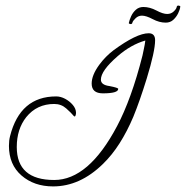

<svg xmlns="http://www.w3.org/2000/svg" viewBox="-20 -611 665 687"><path d="M170 56Q102 56 57 17Q12 -22 12 -89Q12 -109 16 -124Q52 -266 181 -266Q197 -266 213 -257.5Q229 -249 240.5 -235.5Q252 -222 252 -207Q252 -202 250 -197Q248 -192 244 -196Q235 -207 217 -223Q199 -239 174 -239Q112 -239 74 -192Q40 -149 40 -85Q40 33 174 33Q297 33 399 -160Q424 -207 447 -270.5Q470 -334 490 -413Q492 -424 495 -437Q498 -450 500 -466Q448 -451 401 -410Q341 -358 341 -326Q341 -307 372 -303Q403 -297 403 -293Q403 -277 348 -277Q308 -277 308 -312Q308 -342 335 -379Q357 -409 386 -431Q469 -492 512 -492Q535 -492 535 -467Q535 -428 505 -330Q480 -249 457 -193Q435 -141 408 -98.5Q381 -56 348 -24Q266 56 170 56ZM441 -529Q443 -539 449 -552.5Q455 -566 466 -576Q477 -586 493 -586Q516 -586 539.5 -573.5Q563 -561 578 -561Q592 -561 601.5 -570Q611 -579 612 -585Q613 -592 619.5 -591Q626 -590 625 -587Q624 -577 617.5 -563.5Q611 -550 600 -540Q589 -530 573 -530Q550 -530 526.5 -542.5Q503 -555 488 -555Q475 -555 465.5 -546Q456 -537 454 -531Q453 -524 446.5 -525Q440 -526 441 -529Z"/></svg>

Font: Petemoss
Style: Regular
Weight: 400
Designer: Robert E. Leuschke
Foundry: Robert E. Leuschke
Version: Version 1.010; ttfautohint (v1.8.3)